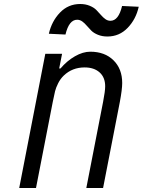

<svg xmlns="http://www.w3.org/2000/svg" viewBox="-20 -934 709 954"><path d="M363.3 -835.9Q322.9 -835.9 305.3 -762.4L222.7 -766.3Q237 -828.8 278 -871.4Q319 -914.1 378.3 -914.1Q404.3 -914.1 425.1 -905.6Q446 -897.1 458.3 -884.8Q470.7 -872.4 481.1 -860Q491.5 -847.7 503.3 -839.2Q515 -830.7 528.6 -830.7Q569 -830.7 586.6 -904.3L669.3 -900.4Q655.6 -838.5 614.3 -795.6Q572.9 -752.6 513.7 -752.6Q487.6 -752.6 466.8 -761.1Q446 -769.5 433.6 -781.9Q421.2 -794.3 410.8 -806.6Q400.4 -819 388.7 -827.5Q377 -835.9 363.3 -835.9ZM502.6 -505.2Q502.6 -549.5 474.9 -574.2Q447.3 -599 400.4 -599Q339.2 -599 296.9 -558.6Q279.9 -542.3 268.9 -520.2Q257.8 -498 253.6 -480.8Q249.3 -463.5 242.2 -427.7L158.9 0H75.5L205.1 -666.7H288.4L274.1 -593.8H280.6Q312.5 -631.5 352.2 -654.3Q391.9 -677.1 428.4 -677.1Q500.7 -677.1 543.9 -634.4Q587.2 -591.8 587.2 -521.5Q587.2 -490.2 575.5 -427.7L492.2 0H408.9L492.2 -427.7Q502.6 -481.1 502.6 -505.2Z"/></svg>

Font: TypoPRO Monoid
Style: Italic
Weight: 400
Width: 4
Italic angle: -11°
Monospace: yes
Version: Version 0.61